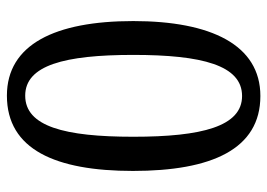

<svg xmlns="http://www.w3.org/2000/svg" viewBox="-129 -635 774 556"><g transform="rotate(-90 258.0 -357.0)"><path d="M258 10C406 10 475 -133 475 -358C475 -585 407 -724 259 -724C103 -724 41 -583 41 -359C41 -131 104 10 258 10ZM258 -43C170 -43 140 -159 140 -358C140 -557 170 -671 259 -671C347 -671 377 -557 377 -358C377 -159 347 -43 258 -43Z"/></g></svg>

Font: Noto Serif Georgian SemiCondensed
Style: Regular
Weight: 400
Width: 4
Designer: Monotype Design Team, Akaki Razmadze
Foundry: Google LLC
Version: Version 2.003